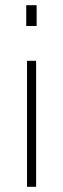

<svg xmlns="http://www.w3.org/2000/svg" viewBox="-20 -520 244 739"><path d="M84 -286V199H119V-286ZM81 -500V-420H121V-500Z"/></svg>

Font: RazerF5 Thin
Style: Regular
Weight: 250
Foundry: Razer Inc.
Version: Version 2